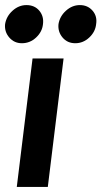

<svg xmlns="http://www.w3.org/2000/svg" viewBox="-40 -735 399 755"><path d="M26 0 88 -505H210L148 0ZM256 -565Q225 -565 206 -587.5Q187 -610 190 -640Q195 -671 219.5 -693Q244 -715 274 -715Q305 -715 324 -693Q343 -671 338 -640Q335 -610 311 -587.5Q287 -565 256 -565ZM46 -565Q16 -565 -3.5 -587.5Q-23 -610 -20 -640Q-15 -671 9.5 -693Q34 -715 64 -715Q96 -715 114.5 -693Q133 -671 129 -640Q126 -610 102 -587.5Q78 -565 46 -565Z"/></svg>

Font: Inclusive Sans SemiBold
Style: Italic
Weight: 600
Italic angle: -7°
Designer: Olivia King
Foundry: Olivia King
Version: Version 2.004